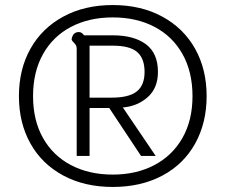

<svg xmlns="http://www.w3.org/2000/svg" viewBox="-20 -730 894 761"><path d="M55 -349Q55 -455 100.5 -536.5Q146 -618 230.5 -664Q315 -710 427 -710Q539 -710 623.5 -664Q708 -618 753.5 -536.5Q799 -455 799 -349Q799 -243 753.5 -161Q708 -79 623.5 -34Q539 11 427 11Q315 11 230.5 -34.5Q146 -80 100.5 -161.5Q55 -243 55 -349ZM743 -349Q743 -445 703.5 -515.5Q664 -586 592.5 -623.5Q521 -661 427 -661Q333 -661 261.5 -623.5Q190 -586 150.5 -515.5Q111 -445 111 -349Q111 -253 150.5 -183Q190 -113 261.5 -75.5Q333 -38 427 -38Q520 -38 591.5 -75.5Q663 -113 703 -183Q743 -253 743 -349ZM284 -537Q284 -546 280.5 -551.5Q277 -557 270 -564Q263 -571 264 -576Q267 -590 274 -596.5Q281 -603 293 -603Q299 -603 304.5 -599Q310 -595 313 -590H427Q511 -590 558.5 -554.5Q606 -519 606 -445Q606 -381 565.5 -345Q525 -309 467 -304L597 -112H539L413 -302H335V-112H284ZM423 -343Q491 -343 522 -367.5Q553 -392 553 -445Q553 -498 524 -523.5Q495 -549 427 -549H335V-343Z"/></svg>

Font: Niramit ExtraLight
Style: Regular
Weight: 200
Designer: Katatrad Aksorn Co.,Ltd.
Foundry: Cadson Demak Co.,Ltd.
Version: Version 1.000; ttfautohint (v1.6)